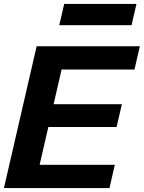

<svg xmlns="http://www.w3.org/2000/svg" viewBox="-29 -955 730 975"><path d="M-9 0 157 -720H311L145 0ZM63 0 90 -118H554L527 0ZM134 -310 161 -426H590L563 -310ZM202 -602 229 -720H681L654 -602ZM272 -827 297 -935H664L639 -827Z"/></svg>

Font: Instrument Sans
Style: Bold Italic
Weight: 700
Italic angle: -13°
Designer: Rodrigo Fuenzalida
Foundry: fragTYPE
Version: Version 1.000;gftools[0.9.28]